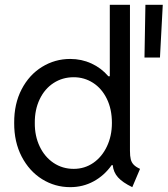

<svg xmlns="http://www.w3.org/2000/svg" viewBox="-20 -772 698 800"><path d="M449.7 -84H445.3Q414.6 -40.5 370.1 -16.4Q325.7 7.8 272.5 7.8Q209 7.8 155.5 -25.4Q102.1 -58.6 70.3 -119.6Q38.6 -180.7 39.1 -259.8Q38.6 -339.4 70.1 -399.9Q101.6 -460.4 155.3 -493.4Q209 -526.4 272.5 -526.4Q319.8 -526.4 360.8 -507.6Q401.9 -488.8 431.6 -454.1H437.5V-752H521.5V-143.6Q521.5 -121.1 524.9 -107.9Q528.3 -94.7 537.4 -85.4Q546.4 -76.2 563.5 -68.4L531.2 7.8Q490.7 -11.7 471.7 -33Q452.6 -54.2 449.7 -84ZM446.3 -259.8Q446.3 -317.4 425 -360.6Q403.8 -403.8 367.4 -427Q331.1 -450.2 287.1 -450.2Q240.2 -450.2 203.1 -426Q166 -401.9 145.3 -358.4Q124.5 -314.9 125 -259.8Q124.5 -205.6 145.3 -161.9Q166 -118.2 203.1 -93.3Q240.2 -68.4 287.1 -68.4Q332.5 -68.4 368.7 -93.3Q404.8 -118.2 425.5 -161.9Q446.3 -205.6 446.3 -259.8ZM585.9 -752H658.2L646.5 -532.2H582Z"/></svg>

Font: Reddit Sans Fudge
Style: Regular
Weight: 400
Designer: Stephen Hutchings
Foundry: Reddit
Version: Version 1.011